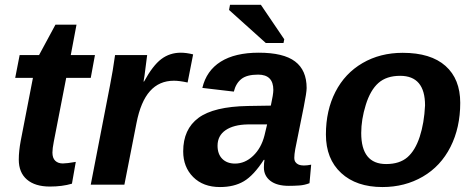

<svg xmlns="http://www.w3.org/2000/svg" viewBox="-20 -753 1929 783"><path d="M183.6 7.8Q123 7.8 89.8 -20.8Q56.6 -49.3 56.6 -102.1Q56.6 -136.7 64.5 -178.7L114.3 -435.5H42L60.1 -528.3H139.2L206.1 -652.3H292L268.6 -528.3H367.2L350.1 -435.5H250L199.2 -174.3Q193.8 -147 193.8 -130.9Q193.8 -108.4 205.3 -97.4Q216.8 -86.4 236.3 -86.4Q252 -86.4 289.1 -92.8L273.4 -3.9Q233.9 7.8 183.6 7.8Z M745.1 -416.5Q711.4 -423.8 689.5 -423.8Q629.4 -423.8 591.6 -381.3Q553.7 -338.9 536.6 -251L487.3 0H350.1L428.7 -405.3Q440.4 -463.9 449.2 -528.3H580.1L569.3 -444.3L565.4 -420.4H567.4Q603 -485.8 637.7 -512Q672.4 -538.1 717.3 -538.1Q740.2 -538.1 767.6 -531.2Z M1157.7 4.9Q1108.9 4.9 1082.5 -15.6Q1056.2 -36.1 1056.2 -69.8Q1056.2 -87.9 1058.6 -101.1H1055.7Q1014.6 -37.6 974.6 -13.9Q934.6 9.8 877 9.8Q808.6 9.8 767.8 -31Q727.1 -71.8 727.1 -135.7Q727.1 -226.1 789.3 -272.2Q851.6 -318.4 991.2 -320.8L1084.5 -322.3Q1094.7 -368.7 1094.7 -386.2Q1094.7 -448.7 1032.7 -448.7Q986.8 -448.7 964.4 -430.9Q941.9 -413.1 933.6 -379.4L805.2 -394.5Q821.8 -464.8 880.1 -501.5Q938.5 -538.1 1035.2 -538.1Q1136.2 -538.1 1183.3 -502.4Q1230.5 -466.8 1230.5 -394Q1230.5 -376 1218.8 -317.4L1184.1 -145Q1180.2 -123 1180.2 -109.9Q1180.2 -98.1 1185.1 -91.8Q1189.9 -85.4 1196.3 -82.5Q1202.6 -79.6 1209 -78.9Q1215.3 -78.1 1218.8 -78.1Q1233.4 -78.1 1249 -81.5L1242.2 -5.9Q1221.7 2 1200.7 3.4Q1179.7 4.9 1157.7 4.9ZM1069.3 -245.6H990.2Q933.1 -244.6 900.1 -222.2Q867.2 -199.7 867.2 -158.7Q867.2 -124.5 886.5 -105.2Q905.8 -85.9 938.5 -85.9Q979 -85.9 1012.2 -117.4Q1045.4 -148.9 1058.6 -200.7ZM1064 -577.6 914.1 -712.4 918 -733.4H1043.9L1139.2 -592.8L1136.2 -577.6Z M1856.9 -333.5Q1856.9 -232.4 1817.1 -153.8Q1777.3 -75.2 1704.3 -32.7Q1631.3 9.8 1539.6 9.8Q1433.1 9.8 1371.1 -47.6Q1309.1 -105 1309.1 -204.6Q1309.1 -302.7 1347.9 -378.4Q1386.7 -454.1 1458.5 -495.8Q1530.3 -537.6 1622.1 -537.6Q1736.8 -537.6 1796.9 -484.1Q1856.9 -430.7 1856.9 -333.5ZM1713.4 -323.2Q1713.4 -443.8 1611.8 -443.8Q1556.2 -443.8 1523.2 -414.6Q1490.2 -385.3 1471.7 -325.4Q1453.1 -265.6 1453.1 -210.4Q1453.1 -84 1554.7 -84Q1609.4 -84 1641.4 -111.6Q1673.3 -139.2 1691.7 -195.3Q1710 -251.5 1713.4 -323.2Z"/></svg>

Font: Liberation Sans
Style: Bold Italic
Weight: 700
Italic angle: -12°
Designer: Steve Matteson
Foundry: Ascender Corporation
Version: Version 2.1.5